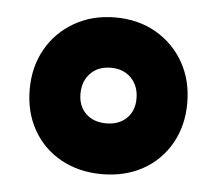

<svg xmlns="http://www.w3.org/2000/svg" viewBox="-36 -763 495 437"><g transform="rotate(5 211.0 -545.0)"><path d="M211 -366Q159 -366 118 -388.5Q77 -411 54 -451.5Q31 -492 31 -544Q31 -596 54 -636.5Q77 -677 118 -700.5Q159 -724 211 -724Q264 -724 304.5 -700.5Q345 -677 368 -636.5Q391 -596 391 -544Q391 -492 368 -451.5Q345 -411 304.5 -388.5Q264 -366 211 -366ZM211 -482Q240 -482 257.5 -499Q275 -516 275 -544Q275 -573 257.5 -591Q240 -609 211 -609Q182 -609 164.5 -591Q147 -573 147 -544Q147 -516 164.5 -499Q182 -482 211 -482Z"/></g></svg>

Font: Noto Sans Cham Black
Style: Regular
Weight: 900
Version: Version 2.002